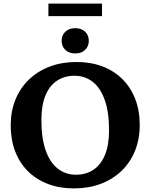

<svg xmlns="http://www.w3.org/2000/svg" viewBox="-20 -1034 836 1067"><path d="M405.5 -689.5Q485 -689.5 549.8 -664.8Q614.5 -640 660.8 -593.8Q707 -547.5 731.8 -483Q756.5 -418.5 756.5 -339Q756.5 -260 730 -195.2Q703.5 -130.5 654.8 -83.8Q606 -37 539 -12Q472 13 390.5 13Q311 13 246.2 -11.8Q181.5 -36.5 135.2 -82.5Q89 -128.5 64.2 -193.2Q39.5 -258 39.5 -337Q39.5 -416 66 -480.8Q92.5 -545.5 141.2 -592.2Q190 -639 257 -664.2Q324 -689.5 405.5 -689.5ZM402.5 -63Q457.5 -63 498.8 -90.2Q540 -117.5 563 -172.2Q586 -227 586 -309.5Q586 -410.5 562.2 -478Q538.5 -545.5 495.2 -579.2Q452 -613 394 -613Q339 -613 297.5 -586Q256 -559 233 -504.5Q210 -450 210 -366.5Q210 -266 233.8 -198.5Q257.5 -131 301 -97Q344.5 -63 402.5 -63ZM398 -737Q363.5 -737 343 -756.8Q322.5 -776.5 322.5 -807Q322.5 -838 343 -857.8Q363.5 -877.5 398 -877.5Q432.5 -877.5 453 -857.8Q473.5 -838 473.5 -807Q473.5 -776.5 453 -756.8Q432.5 -737 398 -737ZM249 -944.5V-1014H547V-944.5Z"/></svg>

Font: Newsreader 16pt 16pt
Style: Bold
Weight: 700
Version: Version 1.003